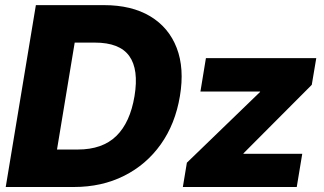

<svg xmlns="http://www.w3.org/2000/svg" viewBox="-20 -748 1297 768"><path d="M275.4 0H2.9L123.5 -727.5H395.5Q506.3 -727.5 580.8 -682.9Q655.3 -638.2 686.8 -556.4Q718.3 -474.6 699.7 -363.8Q681.2 -252.4 623.3 -170.9Q565.4 -89.4 476.3 -44.7Q387.2 0 275.4 0ZM208 -149.9H291Q389.6 -149.9 445.1 -203.9Q500.5 -257.8 518.1 -363.8Q535.6 -470.2 497.1 -523.9Q458.5 -577.6 359.4 -577.6H278.8ZM711.4 0 727.5 -97.2 1020 -379.9 1020.5 -381.8H781.7L803.7 -515.6H1245.1L1227.1 -408.7L954.1 -134.8L953.6 -132.8H1189L1167 0Z"/></svg>

Font: Inter Display Extra Bold
Style: Italic
Weight: 800
Italic angle: -9.39999°
Designer: Rasmus Andersson
Foundry: rsms
Version: Version 4.000;git-4fc901f